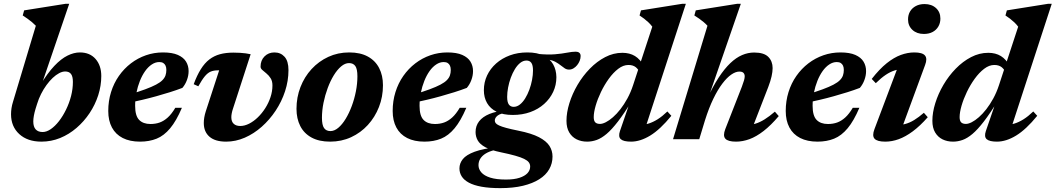

<svg xmlns="http://www.w3.org/2000/svg" viewBox="-20 -738 5596 1018"><path d="M168.5 -161Q162.5 -141 159.5 -124.2Q156.5 -107.5 156.5 -94Q156.5 -66 169.2 -52Q182 -38 206 -38Q227 -38 249.5 -53.5Q272 -69 292.8 -95.8Q313.5 -122.5 330.2 -156.8Q347 -191 356.8 -228.8Q366.5 -266.5 366.5 -304Q366.5 -332.5 356.5 -345.8Q346.5 -359 325.5 -359Q310.5 -359 293.5 -350Q276.5 -341 259.5 -325Q242.5 -309 226.5 -287Q210.5 -265 197.8 -239.8Q185 -214.5 176.5 -186.5ZM170 -601.5Q161 -611 150 -620.2Q139 -629.5 126.8 -638.2Q114.5 -647 100.5 -656L108 -683L328.5 -718H347L198.5 -283L193.5 -287Q232 -350.5 268 -388.5Q304 -426.5 338 -443.2Q372 -460 403.5 -460Q456.5 -460 486.8 -425.2Q517 -390.5 517 -335Q517 -283.5 500.8 -233Q484.5 -182.5 455 -138.2Q425.5 -94 385.8 -59.8Q346 -25.5 298.8 -6.2Q251.5 13 199.5 13Q126 13 82.2 -27Q38.5 -67 38.5 -132.5Q38.5 -148 41 -164.5Q43.5 -181 49 -198.5Z M824.5 -409Q804 -409 784.8 -396.2Q765.5 -383.5 749.5 -361Q733.5 -338.5 721.8 -309Q710 -279.5 703.2 -245.8Q696.5 -212 696.5 -177Q696.5 -124 717.8 -102.2Q739 -80.5 778 -80.5Q804.5 -80.5 826.8 -88.5Q849 -96.5 869.5 -115Q890 -133.5 909.5 -166.5H944.5Q915 -97 882.2 -57.8Q849.5 -18.5 810.5 -2.8Q771.5 13 722.5 13Q668.5 13 630.8 -6.2Q593 -25.5 573.5 -62Q554 -98.5 554 -149.5Q554 -202.5 568.8 -249.8Q583.5 -297 610.5 -335.5Q637.5 -374 674 -402Q710.5 -430 753.8 -445Q797 -460 844 -460Q893 -460 923 -446.8Q953 -433.5 966.5 -411.2Q980 -389 980 -361Q980 -337.5 971.2 -313.8Q962.5 -290 947 -272Q915.5 -260 880.5 -249Q845.5 -238 808.8 -227.8Q772 -217.5 735 -208.8Q698 -200 662 -192.5L664 -236.5Q715 -251.5 750 -264.5Q785 -277.5 807.2 -289.2Q829.5 -301 841.2 -313Q853 -325 857.5 -338.2Q862 -351.5 862 -367Q862 -380.5 857.8 -389.8Q853.5 -399 845.5 -404Q837.5 -409 824.5 -409Z M1509.5 -366Q1509.5 -309.5 1491.5 -254.5Q1473.5 -199.5 1441.5 -151.2Q1409.5 -103 1367.8 -66Q1326 -29 1277.8 -8Q1229.5 13 1179 13Q1121 13 1090.8 -13Q1060.5 -39 1060.5 -86Q1060.5 -114.5 1071 -147.5L1142 -365Q1140 -365 1138.2 -365Q1136.5 -365 1134.5 -365Q1113.5 -365 1097.5 -358.5Q1081.5 -352 1066.2 -333.8Q1051 -315.5 1031.5 -280.5L1007 -291.5Q1024.5 -339 1044.8 -371.2Q1065 -403.5 1090 -422.8Q1115 -442 1146.2 -450.5Q1177.5 -459 1217 -459Q1236.5 -459 1252.2 -458Q1268 -457 1282 -455.2Q1296 -453.5 1309 -450.5L1215.5 -162.5Q1211 -149.5 1208.8 -137.8Q1206.5 -126 1206.5 -116.5Q1206.5 -93.5 1219 -81.8Q1231.5 -70 1254 -70Q1276.5 -70 1300.8 -82.2Q1325 -94.5 1347 -115.8Q1369 -137 1386.5 -164.5Q1404 -192 1414.2 -222.8Q1424.5 -253.5 1424.5 -285Q1424.5 -308 1415 -323Q1405.5 -338 1393 -348.2Q1380.5 -358.5 1371 -366.8Q1361.5 -375 1361.5 -384.5Q1361.5 -418 1382.5 -439Q1403.5 -460 1435 -460Q1468 -460 1488.8 -437Q1509.5 -414 1509.5 -366Z M1831.5 -460Q1890.5 -460 1930.2 -438.2Q1970 -416.5 1990.2 -377.2Q2010.5 -338 2010.5 -286Q2010.5 -224.5 1989.2 -170.5Q1968 -116.5 1930.2 -75.2Q1892.5 -34 1841.5 -10.5Q1790.5 13 1730.5 13Q1671.5 13 1631.8 -8.8Q1592 -30.5 1572 -69.8Q1552 -109 1552 -161Q1552 -222 1573 -276.2Q1594 -330.5 1632 -371.8Q1670 -413 1720.8 -436.5Q1771.5 -460 1831.5 -460ZM1732 -43Q1753 -43 1773.8 -60.5Q1794.5 -78 1812.8 -108Q1831 -138 1845 -175.5Q1859 -213 1867 -253.8Q1875 -294.5 1875 -333.5Q1875 -372 1864 -387.8Q1853 -403.5 1830.5 -403.5Q1809.5 -403.5 1788.8 -386Q1768 -368.5 1749.8 -338.8Q1731.5 -309 1717.5 -271.2Q1703.5 -233.5 1695.2 -192.8Q1687 -152 1687 -113.5Q1687 -75 1698.2 -59Q1709.5 -43 1732 -43Z M2332.5 -409Q2312 -409 2292.8 -396.2Q2273.5 -383.5 2257.5 -361Q2241.5 -338.5 2229.8 -309Q2218 -279.5 2211.2 -245.8Q2204.5 -212 2204.5 -177Q2204.5 -124 2225.8 -102.2Q2247 -80.5 2286 -80.5Q2312.5 -80.5 2334.8 -88.5Q2357 -96.5 2377.5 -115Q2398 -133.5 2417.5 -166.5H2452.5Q2423 -97 2390.2 -57.8Q2357.5 -18.5 2318.5 -2.8Q2279.5 13 2230.5 13Q2176.5 13 2138.8 -6.2Q2101 -25.5 2081.5 -62Q2062 -98.5 2062 -149.5Q2062 -202.5 2076.8 -249.8Q2091.5 -297 2118.5 -335.5Q2145.5 -374 2182 -402Q2218.5 -430 2261.8 -445Q2305 -460 2352 -460Q2401 -460 2431 -446.8Q2461 -433.5 2474.5 -411.2Q2488 -389 2488 -361Q2488 -337.5 2479.2 -313.8Q2470.5 -290 2455 -272Q2423.5 -260 2388.5 -249Q2353.5 -238 2316.8 -227.8Q2280 -217.5 2243 -208.8Q2206 -200 2170 -192.5L2172 -236.5Q2223 -251.5 2258 -264.5Q2293 -277.5 2315.2 -289.2Q2337.5 -301 2349.2 -313Q2361 -325 2365.5 -338.2Q2370 -351.5 2370 -367Q2370 -380.5 2365.8 -389.8Q2361.5 -399 2353.5 -404Q2345.5 -409 2332.5 -409Z M2997 -369Q2984.5 -369 2974.2 -375.8Q2964 -382.5 2952.2 -392Q2940.5 -401.5 2924.8 -410Q2909 -418.5 2885.8 -422.2Q2862.5 -426 2829 -421.5L2828.5 -452.5Q2884 -447 2922.2 -450.2Q2960.5 -453.5 2987 -458.8Q3013.5 -464 3033 -464Q3044.5 -464 3051.5 -458.2Q3058.5 -452.5 3058.5 -441Q3058.5 -428 3053.5 -415.5Q3048.5 -403 3040 -392.5Q3031.5 -382 3020.5 -375.5Q3009.5 -369 2997 -369ZM2703.5 -171.5Q2721 -171.5 2736.5 -183.8Q2752 -196 2764.8 -216.8Q2777.5 -237.5 2786.8 -262.8Q2796 -288 2801 -314.5Q2806 -341 2806 -364Q2806 -392.5 2797.2 -404.8Q2788.5 -417 2771.5 -417Q2754 -417 2738.5 -404.8Q2723 -392.5 2710.2 -371.8Q2697.5 -351 2688.2 -325.8Q2679 -300.5 2674 -274Q2669 -247.5 2669 -224.5Q2669 -196 2678 -183.8Q2687 -171.5 2703.5 -171.5ZM2776 -460Q2828 -460 2862 -443.2Q2896 -426.5 2912.8 -397Q2929.5 -367.5 2930 -329Q2930 -287 2913 -250.8Q2896 -214.5 2865 -186.8Q2834 -159 2791.8 -143.8Q2749.5 -128.5 2699 -128.5Q2647.5 -128.5 2613.5 -145.2Q2579.5 -162 2562.5 -191.5Q2545.5 -221 2545.5 -259.5Q2545.5 -301.5 2562.5 -337.8Q2579.5 -374 2610.5 -401.5Q2641.5 -429 2683.5 -444.5Q2725.5 -460 2776 -460ZM2632.5 259.5Q2574.5 259.5 2533.2 252Q2492 244.5 2466 230.5Q2440 216.5 2428 197.2Q2416 178 2416 155Q2416 128 2434 105.5Q2452 83 2496.5 66.5Q2541 50 2621.5 41.5L2663 39L2666 49Q2629.5 51 2601.8 57.8Q2574 64.5 2555.2 76Q2536.5 87.5 2526.8 103Q2517 118.5 2517 138Q2517 158.5 2532 176Q2547 193.5 2579.2 203.8Q2611.5 214 2662.5 214Q2705.5 214 2734 204.8Q2762.5 195.5 2776.8 180Q2791 164.5 2791 145Q2791 132.5 2783.8 122.8Q2776.5 113 2759.2 104.5Q2742 96 2712 87.5Q2682 79 2636 69.5Q2582.5 58.5 2553.2 42.5Q2524 26.5 2512.8 6.2Q2501.5 -14 2501.5 -38Q2501.5 -70.5 2520.2 -94.8Q2539 -119 2575 -133.8Q2611 -148.5 2661.5 -152.5L2672.5 -139.5Q2635.5 -138 2619.5 -126Q2603.5 -114 2603.5 -99Q2603.5 -91.5 2608.2 -85.2Q2613 -79 2626.2 -72.8Q2639.5 -66.5 2664.2 -59.8Q2689 -53 2729 -45Q2798.5 -31 2837.8 -10.5Q2877 10 2893.2 35.5Q2909.5 61 2909.5 92Q2909.5 128.5 2892 159.2Q2874.5 190 2839.5 212.2Q2804.5 234.5 2752.8 247Q2701 259.5 2632.5 259.5Z M3372.5 -351.5Q3365.5 -370 3350.8 -381.8Q3336 -393.5 3312 -393.5Q3284.5 -393.5 3258 -373.2Q3231.5 -353 3208 -320.5Q3184.5 -288 3166.5 -250.5Q3148.5 -213 3138.2 -177.5Q3128 -142 3128 -117Q3128 -97.5 3136.2 -89.2Q3144.5 -81 3161.5 -81Q3174.5 -81 3192.2 -90Q3210 -99 3230 -116.5Q3250 -134 3269.5 -159Q3289 -184 3306.5 -216Q3324 -248 3336.5 -286L3438.5 -596.5Q3430 -608 3418.8 -618.8Q3407.5 -629.5 3395.2 -639Q3383 -648.5 3371 -656L3378.5 -683L3598 -718H3616.5L3394 -36L3371.5 -75.5Q3395 -75.5 3418.5 -82.8Q3442 -90 3466.8 -105.5Q3491.5 -121 3518.5 -147L3539.5 -124Q3480.5 -51.5 3427.5 -19.2Q3374.5 13 3326 13Q3286 13 3271.5 0Q3257 -13 3267 -43L3322.5 -204.5H3331Q3289.5 -136.5 3256.5 -93.8Q3223.5 -51 3196.2 -28Q3169 -5 3143.8 4Q3118.5 13 3093 13Q3062 13 3037.2 0.8Q3012.5 -11.5 2998 -36Q2983.5 -60.5 2983.5 -97.5Q2983.5 -141.5 2999 -191.2Q3014.5 -241 3042.2 -288.2Q3070 -335.5 3107.5 -374Q3145 -412.5 3188.8 -435.2Q3232.5 -458 3280 -458Q3318.5 -458 3346.5 -441Q3374.5 -424 3395.5 -385.5Z M3718 -100.5 3687.5 0H3548.5L3731 -601.5Q3722 -611.5 3711.2 -620.5Q3700.5 -629.5 3688 -638.5Q3675.5 -647.5 3661.5 -656L3669 -683L3889.5 -718H3908L3730 -203.5L3728 -211.5Q3759.5 -279.5 3790.5 -326.8Q3821.5 -374 3852.2 -403.2Q3883 -432.5 3914.5 -446Q3946 -459.5 3978.5 -459.5Q4031 -459.5 4053.8 -436.2Q4076.5 -413 4076.5 -377Q4076.5 -358 4071 -333.2Q4065.5 -308.5 4053.5 -277L3960.5 -37.5L3939 -75.5Q3963 -75.5 3986 -82.5Q4009 -89.5 4034.2 -105.2Q4059.5 -121 4088.5 -146L4109 -122.5Q4067.5 -73.5 4028.8 -43.5Q3990 -13.5 3953.8 -0.2Q3917.5 13 3882.5 13Q3839.5 13 3825.8 -2.8Q3812 -18.5 3825.5 -53.5L3913.5 -278.5Q3921.5 -300 3925 -312.2Q3928.5 -324.5 3928.5 -333.5Q3928.5 -344.5 3922 -351.5Q3915.5 -358.5 3900 -358.5Q3880.5 -358.5 3857.2 -342.5Q3834 -326.5 3809.8 -294.5Q3785.5 -262.5 3762 -214Q3738.5 -165.5 3718 -100.5Z M4416.5 -409Q4396 -409 4376.8 -396.2Q4357.5 -383.5 4341.5 -361Q4325.5 -338.5 4313.8 -309Q4302 -279.5 4295.2 -245.8Q4288.5 -212 4288.5 -177Q4288.5 -124 4309.8 -102.2Q4331 -80.5 4370 -80.5Q4396.5 -80.5 4418.8 -88.5Q4441 -96.5 4461.5 -115Q4482 -133.5 4501.5 -166.5H4536.5Q4507 -97 4474.2 -57.8Q4441.5 -18.5 4402.5 -2.8Q4363.5 13 4314.5 13Q4260.5 13 4222.8 -6.2Q4185 -25.5 4165.5 -62Q4146 -98.5 4146 -149.5Q4146 -202.5 4160.8 -249.8Q4175.5 -297 4202.5 -335.5Q4229.5 -374 4266 -402Q4302.5 -430 4345.8 -445Q4389 -460 4436 -460Q4485 -460 4515 -446.8Q4545 -433.5 4558.5 -411.2Q4572 -389 4572 -361Q4572 -337.5 4563.2 -313.8Q4554.5 -290 4539 -272Q4507.5 -260 4472.5 -249Q4437.5 -238 4400.8 -227.8Q4364 -217.5 4327 -208.8Q4290 -200 4254 -192.5L4256 -236.5Q4307 -251.5 4342 -264.5Q4377 -277.5 4399.2 -289.2Q4421.5 -301 4433.2 -313Q4445 -325 4449.5 -338.2Q4454 -351.5 4454 -367Q4454 -380.5 4449.8 -389.8Q4445.5 -399 4437.5 -404Q4429.5 -409 4416.5 -409Z M4616.5 -53.5 4747.5 -401 4776 -371.5Q4749.5 -372.5 4725 -365Q4700.5 -357.5 4676 -341Q4651.5 -324.5 4623.5 -297L4602 -319.5Q4643 -372 4681.5 -402.8Q4720 -433.5 4756.5 -446.8Q4793 -460 4827.5 -460Q4870.5 -460 4884.2 -443.8Q4898 -427.5 4885 -393.5L4754 -37.5L4726.5 -75Q4753.5 -74 4778 -80.2Q4802.5 -86.5 4827 -101.5Q4851.5 -116.5 4878.5 -140L4899 -116.5Q4858 -70 4819.5 -41.5Q4781 -13 4745 0Q4709 13 4674 13Q4631 13 4617 -2.5Q4603 -18 4616.5 -53.5ZM4794.5 -635Q4794.5 -659 4805.2 -677.2Q4816 -695.5 4835.8 -706Q4855.5 -716.5 4882 -716.5Q4919.5 -716.5 4942.8 -695.2Q4966 -674 4966 -639.5Q4966 -616 4955.2 -597.5Q4944.5 -579 4925 -568.5Q4905.5 -558 4878.5 -558Q4841 -558 4817.8 -579.5Q4794.5 -601 4794.5 -635Z M5312.5 -351.5Q5305.5 -370 5290.8 -381.8Q5276 -393.5 5252 -393.5Q5224.5 -393.5 5198 -373.2Q5171.5 -353 5148 -320.5Q5124.5 -288 5106.5 -250.5Q5088.5 -213 5078.2 -177.5Q5068 -142 5068 -117Q5068 -97.5 5076.2 -89.2Q5084.5 -81 5101.5 -81Q5114.5 -81 5132.2 -90Q5150 -99 5170 -116.5Q5190 -134 5209.5 -159Q5229 -184 5246.5 -216Q5264 -248 5276.5 -286L5378.5 -596.5Q5370 -608 5358.8 -618.8Q5347.5 -629.5 5335.2 -639Q5323 -648.5 5311 -656L5318.5 -683L5538 -718H5556.5L5334 -36L5311.5 -75.5Q5335 -75.5 5358.5 -82.8Q5382 -90 5406.8 -105.5Q5431.5 -121 5458.5 -147L5479.5 -124Q5420.5 -51.5 5367.5 -19.2Q5314.5 13 5266 13Q5226 13 5211.5 0Q5197 -13 5207 -43L5262.5 -204.5H5271Q5229.5 -136.5 5196.5 -93.8Q5163.5 -51 5136.2 -28Q5109 -5 5083.8 4Q5058.5 13 5033 13Q5002 13 4977.2 0.8Q4952.5 -11.5 4938 -36Q4923.5 -60.5 4923.5 -97.5Q4923.5 -141.5 4939 -191.2Q4954.5 -241 4982.2 -288.2Q5010 -335.5 5047.5 -374Q5085 -412.5 5128.8 -435.2Q5172.5 -458 5220 -458Q5258.5 -458 5286.5 -441Q5314.5 -424 5335.5 -385.5Z"/></svg>

Font: Newsreader 16pt 16pt
Style: Bold Italic
Weight: 700
Italic angle: -17°
Version: Version 1.003